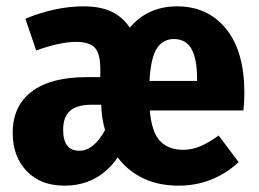

<svg xmlns="http://www.w3.org/2000/svg" viewBox="-20 -568 816 605"><path d="M747 -220H452Q458 -151 484.5 -123.5Q511 -96 557 -96Q585 -96 611 -107Q637 -118 669 -141L732 -57Q651 17 543 17Q479 17 430.5 -6.5Q382 -30 351 -72Q289 17 183 17Q108 17 64 -29Q20 -75 20 -149Q20 -234 80 -279.5Q140 -325 254 -325H296V-351Q296 -399 279 -417.5Q262 -436 219 -436Q170 -436 94 -409L60 -509Q155 -548 243 -548Q297 -548 332 -531Q367 -514 389 -481Q446 -548 538 -548Q635 -548 692.5 -477Q750 -406 750 -276Q750 -244 747 -220ZM601 -320Q601 -382 583.5 -413.5Q566 -445 528 -445Q493 -445 474 -415Q455 -385 451 -313H601ZM311 -158Q300 -196 299 -237V-238H269Q223 -238 201 -219Q179 -200 179 -159Q179 -93 230 -93Q275 -93 311 -158Z"/></svg>

Font: Fira Sans Condensed
Style: Bold
Weight: 700
Width: 3
Designer: bBox Type GmbH & Carrois Corporate GbR & Edenspiekermann AG
Foundry: bBox Type GmbH & Carrois Corporate GbR & Edenspiekermann AG
Version: Version 4.301